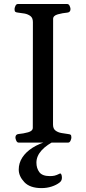

<svg xmlns="http://www.w3.org/2000/svg" viewBox="-20 -713 430 960"><path d="M73.7 0Q65.4 0 61.3 -9.8Q57.1 -19.5 57.1 -24.9Q57.1 -41.5 73.2 -43Q96.7 -44.9 120.4 -51.5Q144 -58.1 144 -74.2L144.5 -602.5Q144.5 -623.5 132.1 -632.8Q119.6 -642.1 102.5 -645.3Q85.4 -648.4 70.3 -649.9Q60.1 -650.9 56.4 -654.1Q52.7 -657.2 52.7 -668Q52.7 -673.3 56.9 -683.1Q61 -692.9 69.3 -692.9H315.9Q324.2 -692.9 328.4 -683.1Q332.5 -673.3 332.5 -668Q332.5 -651.4 316.4 -649.9Q293 -647.9 269.3 -641.4Q245.6 -634.8 245.6 -618.7L245.1 -90.3Q245.1 -69.3 257.6 -60.1Q270 -50.8 287.4 -47.9Q304.7 -44.9 319.3 -43Q329.6 -42 333.3 -39.1Q336.9 -36.1 336.9 -24.9Q336.9 -19.5 332.8 -9.8Q328.6 0 320.3 0ZM254.4 -39.1 265.1 -14.6Q162.1 35.2 162.1 100.1Q162.1 128.4 176.8 147.9Q191.4 167.5 229.5 167.5Q242.7 167.5 252.7 165.3Q262.7 163.1 279.3 154.8Q283.2 152.8 286.4 158.7Q289.6 164.6 289.6 175.8Q289.6 190.9 277.8 199.7Q262.2 211.9 238.5 219.7Q214.8 227.5 187.5 227.5Q129.9 227.5 101.8 197.8Q73.7 168 73.7 134.8Q73.7 102.5 91.3 75Q108.9 47.4 142.8 25.6Q176.8 3.9 226.6 -9.3Z"/></svg>

Font: Gelasio
Style: Regular
Weight: 400
Designer: Eben Sorkin
Foundry: Eben Sorkin
Version: Version 1.008